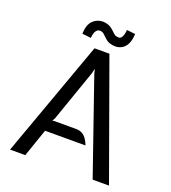

<svg xmlns="http://www.w3.org/2000/svg" viewBox="-158 -1009 1002 1125"><g transform="rotate(20 343.5 -446.5)"><path d="M35 0 297 -727H390L652 0H550L347 -586L340 -615L333 -586L221 -265L210 -244L222 -246H357Q381 -246 397.2 -236Q413.5 -226 424.2 -209.5Q435 -193 442 -174H190L130 0ZM256 -777 201 -783Q202.5 -839.5 228.2 -865Q254 -890.5 290 -891Q308 -891 324.2 -885Q340.5 -879 354 -867Q367.5 -855 378 -845Q388.5 -835 408 -835Q421.5 -835 429.2 -850.2Q437 -865.5 439 -893L492 -887Q490 -845 477 -821.5Q464 -798 445.5 -788.5Q427 -779 408 -779Q388.5 -779 372.2 -784.5Q356 -790 343 -802Q329 -814 318.8 -824.5Q308.5 -835 291 -835Q278.5 -835 268.5 -821.8Q258.5 -808.5 256 -777Z"/></g></svg>

Font: Expletus Sans
Style: Regular
Weight: 400
Designer: Jasper de Waard
Foundry: Designtown
Version: Version 7.500